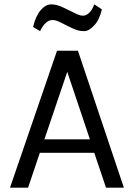

<svg xmlns="http://www.w3.org/2000/svg" viewBox="-20 -862 615 882"><path d="M26 0 242 -629H338L549 0H467L413 -160H163L109 0ZM132 -738Q144 -789 167 -815.5Q190 -842 216 -842Q242 -842 276 -825Q322 -802 335.5 -796Q349 -790 362 -790Q375 -790 389 -802.5Q403 -815 413 -842L448 -819Q437 -771 412.5 -745Q388 -719 367.5 -719Q347 -719 330 -725Q313 -731 283 -746.5Q253 -762 242.5 -766Q232 -770 221 -770Q189 -770 164 -719ZM184 -222H393L289 -532Z"/></svg>

Font: Karmilla
Style: Regular
Weight: 400
Designer: Jonathan Pinhorn
Version: Version 1.000